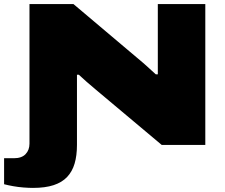

<svg xmlns="http://www.w3.org/2000/svg" viewBox="-70 -708 1097 938"><path d="M91 210Q71 210 45 208Q19 206 -6 201.5Q-31 197 -50 192V65H-2Q36 65 55 45Q74 25 74 -6V-688H289L629 -401Q635 -396 646 -386Q657 -376 669 -365Q681 -354 691 -345H701Q701 -359 701 -382.5Q701 -406 701 -428V-688H933V0H720L397 -271Q376 -288 352.5 -309Q329 -330 315 -343H306Q306 -329 306 -303.5Q306 -278 306 -252V0Q306 52 294.5 91Q283 130 258 156.5Q233 183 192 196.5Q151 210 91 210Z"/></svg>

Font: Archivo Expanded Black
Style: Regular
Weight: 900
Width: 7
Designer: Hector Gatti
Foundry: Omnibus-Type
Version: Version 2.001